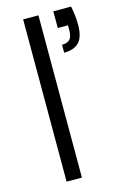

<svg xmlns="http://www.w3.org/2000/svg" viewBox="-115 -793 546 846"><g transform="rotate(-15 158.0 -370.0)"><path d="M298.8 -740.2Q308.1 -695.3 308.1 -654.8Q308.1 -600.1 285.4 -575.9Q262.7 -551.8 216.8 -551.8V-587.9Q242.2 -587.9 253.2 -600.6Q264.2 -613.3 264.2 -639.2V-664.1H217.8V-740.2ZM80.1 0V-740.2H149.9V0Z"/></g></svg>

Font: PoppinsZ Light
Style: Regular
Weight: 300
Designer: Ninad Kale (Devanagari), Jonny Pinhorn (Latin)
Foundry: Indian Type Foundry
Version: Version 3.002;FEAKit 1.0